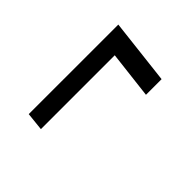

<svg xmlns="http://www.w3.org/2000/svg" viewBox="-21 -640 711 711"><g transform="rotate(-45 334.5 -285.0)"><path d="M550 -157H468.1L489.9 -342.2H103.1L110.6 -413.3H579.6Z"/></g></svg>

Font: Merriweather Sans Variable Regular
Style: Italic
Weight: 300
Italic angle: -8°
Designer: Eben Sorkin
Foundry: Eben Sorkin
Version: Version 2.001